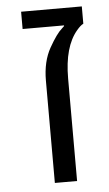

<svg xmlns="http://www.w3.org/2000/svg" viewBox="-49 -663 396 697"><g transform="rotate(-5 149.5 -315.0)"><path d="M275.9 -629.9V-566.9Q265.1 -561.5 252 -545.9Q203.6 -489.3 203.6 -373.5V0H122.6V-372.6Q122.6 -442.4 150.1 -491.2Q177.7 -540 197.3 -556.6L205.6 -564.5V-566.9H54.7V-629.9Z"/></g></svg>

Font: OpenSansHebrew-Regular
Style: Regular
Weight: 400
Foundry: Ascender Corporation, Yanek Iontef
Version: Version 2.001;PS 002.001;hotconv 1.0.70;makeotf.lib2.5.58329